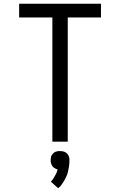

<svg xmlns="http://www.w3.org/2000/svg" viewBox="-20 -755 640 1023"><path d="M259 0V-662H82V-735H518V-662H341V0ZM290 248 251 213Q255 209 258 205Q261 201 264 196.5Q267 192 269.5 187.5Q272 183 274.5 178.5Q277 174 280 168Q283 162 284 159V157L287 148L277 144Q273 142 269.5 140Q266 138 263 135Q260 132 258 128.5Q256 125 254.5 121.5Q253 118 251.5 112.5Q250 107 250 105V99Q250 94 250.5 89.5Q251 85 252 80.5Q253 76 255.5 72.5Q258 69 261 65Q264 61 267.5 58.5Q271 56 275 54Q279 52 285 51Q291 50 293 50H300Q304 50 309 50.5Q314 51 318 52Q322 53 326 55Q330 57 334 60Q338 63 340.5 66.5Q343 70 345 74Q347 78 348.5 83.5Q350 89 350 91V99Q350 107 349.5 114.5Q349 122 348 129Q347 136 345.5 143.5Q344 151 342.5 158.5Q341 166 338.5 173Q336 180 332.5 187Q329 194 326 200.5Q323 207 318.5 213.5Q314 220 308.5 228Q303 236 301 238L297 241Z"/></svg>

Font: R Plex Mono
Style: Regular
Weight: 400
Monospace: yes
Designer: Belleve Invis
Foundry: Belleve Invis
Version: Version 31.8.0